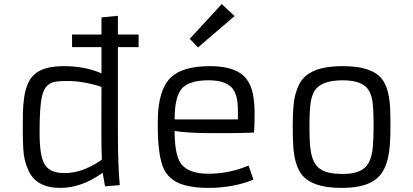

<svg xmlns="http://www.w3.org/2000/svg" viewBox="-20 -917 2038 947"><path d="M486.3 -64.9Q383.3 9.8 276.9 9.8Q159.2 9.8 120.1 -76.7Q97.7 -125.5 95 -179.9Q92.3 -234.4 92.3 -275.6Q92.3 -316.9 93 -358.9Q93.8 -400.9 99.1 -436.5Q104.5 -472.2 116 -500.7Q127.4 -529.3 148.9 -549.3Q193.4 -590.8 295.7 -590.8Q397.9 -590.8 480.5 -555.2V-684.6H335.4V-746.6H480.5V-831.1L561.5 -838.9V-746.6H663.6V-684.6H561.5V-267.1Q561.5 -98.6 570.8 -3.9L498 2ZM480.5 -488.3Q392.6 -517.6 310.5 -517.6Q251 -517.6 231.9 -507.8Q212.9 -498 202.9 -482.4Q192.9 -466.8 186.5 -439.5Q175.3 -388.2 175.3 -270.5V-259.8Q175.3 -149.9 199.2 -107.9Q225.1 -63.5 295.4 -63.5H302.7Q370.1 -63.5 446.3 -106.4Q467.3 -118.2 482.4 -129.9V-130.9Q480 -176.3 480 -271Z M1230 -30.8Q1128.9 9.8 1006.8 9.8Q936 9.8 886.7 -4.9Q808.1 -27.3 782.2 -97.7Q758.3 -163.6 758.3 -293V-317.9Q758.3 -472.7 822.8 -535.2Q880.9 -590.8 1016.6 -590.8Q1148.9 -590.8 1197.3 -525.4Q1220.7 -493.7 1228.3 -448.5Q1235.8 -403.3 1235.8 -362.3Q1235.8 -298.3 1232.9 -263.2Q1164.1 -260.3 1109.4 -260.3Q1109.4 -260.3 1030.8 -260.3Q907.7 -260.3 841.3 -271Q841.3 -158.7 869.6 -114.3Q904.3 -60.1 1007.8 -60.1Q1111.3 -60.1 1206.1 -100.6ZM1153.3 -328.1V-375Q1153.3 -451.7 1123.5 -484.4Q1090.3 -521 1008.8 -521Q911.1 -521 875.5 -478.5Q841.3 -438 841.3 -328.1ZM916 -725.6 1073.7 -897 1137.2 -837.9 956.5 -683.1Z M1423.8 -289.1Q1423.8 -399.9 1435.1 -443.8Q1446.3 -487.8 1462.6 -513.4Q1479 -539.1 1506.8 -556.2Q1562.5 -590.8 1671.4 -590.8Q1828.6 -590.8 1873.5 -513.2Q1900.4 -466.3 1904.3 -380.9Q1905.8 -340.3 1905.8 -291.5Q1905.8 -242.7 1902.6 -200.4Q1899.4 -158.2 1890.1 -124.5Q1880.9 -90.8 1864.3 -65.7Q1847.7 -40.5 1820.3 -23.4Q1766.6 9.8 1663.6 9.8Q1509.3 9.8 1460.9 -66.4Q1431.2 -113.8 1426.3 -199.2Q1423.8 -240.2 1423.8 -289.1ZM1800.8 -468.3Q1771.5 -521 1670.4 -521Q1563.5 -521 1531.2 -468.3Q1515.1 -441.4 1510.7 -399.9Q1506.3 -358.4 1506.3 -309.6Q1506.3 -260.7 1507.6 -226.8Q1508.8 -192.9 1513.9 -165.8Q1519 -138.7 1529.1 -118.7Q1539.1 -98.6 1556.6 -85.4Q1574.2 -72.3 1600.8 -65.7Q1627.4 -59.1 1673.6 -59.1Q1719.7 -59.1 1751.2 -72.3Q1782.7 -85.4 1798.6 -114.5Q1814.5 -143.6 1818.6 -189.9Q1822.8 -236.3 1822.8 -297.9Q1822.8 -359.4 1819.1 -400.4Q1815.4 -441.4 1800.8 -468.3Z"/></svg>

Font: Armata
Style: Regular
Weight: 400
Designer: Viktoriya Grabowska
Foundry: Viktoriya Grabowska
Version: Version 1.002